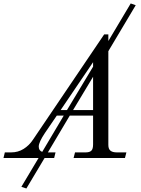

<svg xmlns="http://www.w3.org/2000/svg" viewBox="-64 -910 811 1106"><path d="M87.9 175.8 59.1 166 158.2 0H-43.9L-36.1 -32.2H1Q40 -32.2 72 -52.2Q104 -72.3 125 -104L536.1 -711.9H560.1V-673.8L689 -890.1L717.8 -879.9L560.1 -615.2V-75.2Q560.1 -51.8 572.3 -42Q584.5 -32.2 607.9 -32.2H664.1L655.8 0H359.9L368.2 -32.2H430.2Q452.1 -32.2 462.2 -42Q472.2 -51.8 472.2 -78.1V-244.1H337.9L211.9 -32.2H255.9L248 0H192.9ZM356.9 -275.9H472.2V-467.8ZM159.2 -65.9Q159.2 -42.5 179.2 -35.2L303.2 -244.1H263.2L194.8 -144Q159.2 -90.8 159.2 -65.9ZM472.2 -551.8 285.2 -275.9H321.8L472.2 -525.9Z"/></svg>

Font: Flanker Steampunk
Style: Italic
Weight: 400
Italic angle: -12°
Designer: Alexey Kryukov, Leonardo Di Lena
Foundry: Alexey Kryukov, Leonardo Di Lena
Version: 1.210